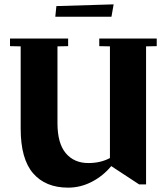

<svg xmlns="http://www.w3.org/2000/svg" viewBox="-20 -847 766 882"><path d="M700 -670V-635L651 -634V0H619L491 -84Q454 -39 402 -12Q350 15 293 15Q189 15 132 -51Q75 -117 75 -256V-634L26 -635V-670H293V-635L244 -634V-281Q244 -189 282 -143.5Q320 -98 386 -98Q442 -98 485 -121V-634L436 -635V-670ZM239 -819 502 -827 492 -770H234Z"/></svg>

Font: Rakkas
Style: Regular
Weight: 400
Designer: Zeynep Akay
Foundry: Zeynep Akay
Version: Version 2.000